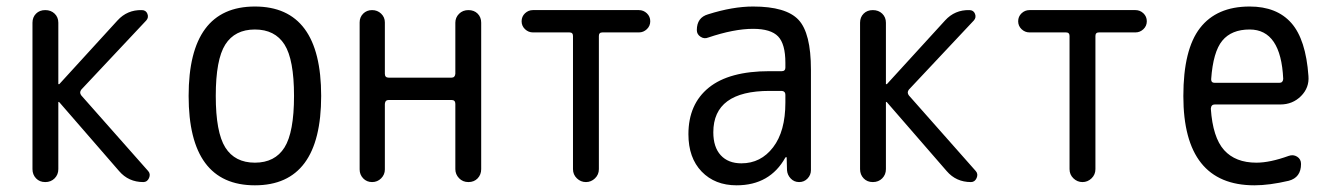

<svg xmlns="http://www.w3.org/2000/svg" viewBox="-20 -550 4040 580"><path d="M78.1 -39.1V-481.4Q78.1 -498 88.9 -508.8Q99.6 -519.5 116.7 -519.5Q133.8 -519.5 145 -508.8Q156.2 -498 156.2 -481.4V-295.9H157.2H159.2L335 -488.3Q364.3 -520.5 408.2 -519.5Q420.9 -519.5 425.3 -508.3Q429.7 -497.1 421.9 -488.3L225.6 -279.3Q218.8 -270.5 225.6 -261.7L427.7 -33.2Q435.5 -24.4 430.2 -12.2Q424.8 0 413.1 0Q368.2 0 339.8 -33.2L159.2 -241.2Q158.2 -242.2 157.2 -242.2Q156.2 -242.2 156.2 -241.2V-39.1Q156.2 -22.5 145 -11.2Q133.8 0 116.7 0Q99.6 0 88.9 -11.2Q78.1 -22.5 78.1 -39.1Z M839.4 -415.5Q810.5 -460.9 750 -460.9Q689.5 -460.9 660.6 -415.5Q631.8 -370.1 631.8 -260.3Q631.8 -150.4 660.6 -104.5Q689.5 -58.6 750 -58.6Q810.5 -58.6 839.4 -104.5Q868.2 -150.4 868.2 -260.3Q868.2 -370.1 839.4 -415.5ZM950.2 -260.3Q950.2 9.8 750 9.8Q549.8 9.8 549.8 -260.3Q549.8 -530.3 750 -530.3Q950.2 -530.3 950.2 -260.3Z M1066.4 -38.1V-482.4Q1066.4 -498 1077.1 -508.8Q1087.9 -519.5 1104 -519.5Q1120.1 -519.5 1131.3 -508.8Q1142.6 -498 1142.6 -482.4V-327.1Q1142.6 -315.4 1154.3 -315.4H1343.8Q1354.5 -315.4 1355.5 -327.1V-481.4Q1355.5 -497.1 1366.7 -508.3Q1377.9 -519.5 1395 -519.5Q1412.1 -519.5 1422.9 -508.8Q1433.6 -498 1433.6 -481.4V-39.1Q1433.6 -22.5 1422.9 -11.2Q1412.1 0 1395 0Q1377.9 0 1366.7 -11.7Q1355.5 -23.4 1355.5 -39.1V-236.3Q1355.5 -248 1343.8 -248H1154.3Q1143.6 -248 1142.6 -236.3V-38.1Q1142.6 -22.5 1131.3 -11.2Q1120.1 0 1104 0Q1087.9 0 1077.1 -11.2Q1066.4 -22.5 1066.4 -38.1Z M1589.8 -452.1Q1576.2 -452.1 1565.9 -461.9Q1555.7 -471.7 1555.7 -485.8Q1555.7 -500 1565.9 -509.8Q1576.2 -519.5 1589.8 -519.5H1910.2Q1923.8 -519.5 1934.1 -509.8Q1944.3 -500 1944.3 -485.8Q1944.3 -471.7 1934.1 -461.9Q1923.8 -452.1 1910.2 -452.1H1799.8Q1789.1 -452.1 1789.1 -441.4V-39.1Q1789.1 -22.5 1777.3 -11.2Q1765.6 0 1750 0Q1734.4 0 1722.7 -11.2Q1710.9 -22.5 1710.9 -39.1V-441.4Q1710.9 -452.1 1700.2 -452.1Z M2304.7 -275.4Q2134.8 -275.4 2134.8 -150.4Q2134.8 -105.5 2157.2 -81.1Q2179.7 -56.6 2219.7 -56.6Q2278.3 -56.6 2315.4 -105Q2352.5 -153.3 2352.5 -240.2V-263.7Q2352.5 -274.4 2341.8 -275.4ZM2205.1 9.8Q2139.6 9.8 2099.6 -31.7Q2059.6 -73.2 2059.6 -144.5Q2059.6 -235.4 2121.1 -285.2Q2182.6 -335 2304.7 -335H2341.8Q2352.5 -335 2352.5 -345.7V-360.4Q2352.5 -417 2330.6 -439.9Q2308.6 -462.9 2254.9 -462.9Q2197.3 -462.9 2119.1 -436.5Q2107.4 -431.6 2096.2 -439Q2085 -446.3 2085 -459Q2085 -497.1 2119.1 -506.8Q2193.4 -530.3 2254.9 -530.3Q2354.5 -530.3 2392.1 -490.2Q2429.7 -450.2 2429.7 -339.8V-36.1Q2429.7 -21.5 2419.4 -10.7Q2409.2 0 2394 0Q2378.9 0 2368.7 -10.7Q2358.4 -21.5 2357.4 -36.1L2356.4 -74.2Q2356.4 -75.2 2355.5 -75.2Q2353.5 -75.2 2352.5 -74.2Q2305.7 9.8 2205.1 9.8Z M2578.1 -39.1V-481.4Q2578.1 -498 2588.9 -508.8Q2599.6 -519.5 2616.7 -519.5Q2633.8 -519.5 2645 -508.8Q2656.2 -498 2656.2 -481.4V-295.9H2657.2H2659.2L2835 -488.3Q2864.3 -520.5 2908.2 -519.5Q2920.9 -519.5 2925.3 -508.3Q2929.7 -497.1 2921.9 -488.3L2725.6 -279.3Q2718.8 -270.5 2725.6 -261.7L2927.7 -33.2Q2935.5 -24.4 2930.2 -12.2Q2924.8 0 2913.1 0Q2868.2 0 2839.8 -33.2L2659.2 -241.2Q2658.2 -242.2 2657.2 -242.2Q2656.2 -242.2 2656.2 -241.2V-39.1Q2656.2 -22.5 2645 -11.2Q2633.8 0 2616.7 0Q2599.6 0 2588.9 -11.2Q2578.1 -22.5 2578.1 -39.1Z M3089.8 -452.1Q3076.2 -452.1 3065.9 -461.9Q3055.7 -471.7 3055.7 -485.8Q3055.7 -500 3065.9 -509.8Q3076.2 -519.5 3089.8 -519.5H3410.2Q3423.8 -519.5 3434.1 -509.8Q3444.3 -500 3444.3 -485.8Q3444.3 -471.7 3434.1 -461.9Q3423.8 -452.1 3410.2 -452.1H3299.8Q3289.1 -452.1 3289.1 -441.4V-39.1Q3289.1 -22.5 3277.3 -11.2Q3265.6 0 3250 0Q3234.4 0 3222.7 -11.2Q3210.9 -22.5 3210.9 -39.1V-441.4Q3210.9 -452.1 3200.2 -452.1Z M3754.9 -460.9Q3700.2 -460.9 3672.4 -427.2Q3644.5 -393.6 3638.7 -310.5Q3638.7 -299.8 3649.4 -299.8H3844.7Q3855.5 -299.8 3856.4 -311.5Q3849.6 -460.9 3754.9 -460.9ZM3769.5 9.8Q3554.7 9.8 3554.7 -259.8Q3554.7 -400.4 3605 -465.3Q3655.3 -530.3 3754.9 -530.3Q3836.9 -530.3 3880.9 -480.5Q3924.8 -430.7 3932.6 -320.3Q3935.5 -285.2 3910.2 -259.8Q3884.8 -234.4 3847.7 -234.4H3649.4Q3638.7 -234.4 3637.7 -221.7Q3643.6 -134.8 3677.7 -96.7Q3711.9 -58.6 3775.4 -58.6Q3816.4 -58.6 3873 -79.1Q3886.7 -84 3898.4 -76.7Q3910.2 -69.3 3910.2 -54.7Q3910.2 -13.7 3873 -3.9Q3814.5 9.8 3769.5 9.8Z"/></svg>

Font: Rounded-X Mgen+ 1m regular
Style: Regular
Weight: 400
Designer: [Source Han Sans]
Ryoko NISHIZUKA  (kana & ideographs); Paul D. Hunt (Latin, Greek & Cyrillic); Wenlong ZHANG  (bopomofo
Version: Version 1.059.20150602